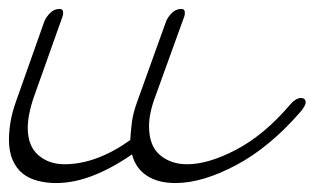

<svg xmlns="http://www.w3.org/2000/svg" viewBox="-43 -400 703 429"><path d="M605 -166Q618 -181 629 -181Q640 -181 640 -171Q640 -165 630 -152Q560 -71 484.5 -31Q409 9 349 9Q310 9 285 -7.5Q260 -24 252 -55Q207 -24 164.5 -7.5Q122 9 82 9Q61 9 41.5 4Q22 -1 8 -12Q-6 -23 -14.5 -42Q-23 -61 -23 -88Q-23 -106 -19.5 -127.5Q-16 -149 -7 -174L56 -352Q60 -362 69 -371Q78 -380 90 -380Q98 -380 98 -372Q98 -367 97 -364L34 -187Q19 -145 19 -114Q19 -74 42.5 -53.5Q66 -33 101 -33Q172 -33 248 -87Q249 -104 251.5 -125.5Q254 -147 264 -174L328 -352Q332 -362 341 -371Q350 -380 362 -380Q370 -380 370 -372Q370 -367 369 -364L305 -187Q290 -148 290 -118Q290 -74 314.5 -53.5Q339 -33 375 -33Q423 -33 485.5 -66Q548 -99 605 -166Z"/></svg>

Font: Discipuli Britannica
Style: Regular
Weight: 400
Designer: Peter Wiegel
Foundry: Peter Wiegel
Version: Version 0.001 2009